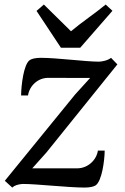

<svg xmlns="http://www.w3.org/2000/svg" viewBox="-20 -826 557 857"><path d="M1.5 -19 34.7 11.2 43 4.9C56.2 -2.4 73.7 -4.9 84.5 -4.9C143.1 -4.9 285.2 11.2 357.9 11.2C381.8 11.2 398.4 6.8 406.7 1.5C434.6 -17.1 446.8 -108.4 447.3 -153.8H417C410.2 -109.9 370.6 -74.7 325.2 -74.7H124L186.5 -144.5L503.9 -538.6L475.6 -567.9C460.9 -555.7 434.1 -550.8 420.9 -550.8C362.3 -550.8 234.9 -567.9 162.1 -567.9C138.2 -567.9 121.6 -563.5 113.3 -558.1C85.4 -539.6 74.7 -445.3 74.2 -399.9H105C111.8 -443.8 149.4 -478.5 194.8 -478.5L382.3 -478L314.9 -403.8ZM252 -612.8H337.9L481.9 -777.8L451.7 -805.7C406.7 -768.1 342.3 -725.1 296.9 -686.5L175.8 -805.7L143.1 -777.3Z"/></svg>

Font: Merriweather
Style: Italic
Weight: 400
Italic angle: -7.5°
Designer: Eben Sorkin
Foundry: Eben Sorkin
Version: Version 1.001